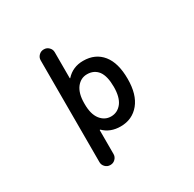

<svg xmlns="http://www.w3.org/2000/svg" viewBox="-203 -985 1406 1395"><g transform="rotate(-30 500.0 -288.0)"><path d="M334 196.3Q310.5 196.3 293.5 179.2Q276.4 162.1 276.4 138.7V-715.8Q276.4 -739.3 293.5 -756.3Q310.5 -773.4 334 -773.4H336.9Q360.4 -773.4 377.4 -756.3Q394.5 -739.3 394.5 -715.8V-499Q394.5 -497.1 396 -496.1Q397.5 -495.1 398.4 -497.1Q454.1 -558.6 541 -558.6Q642.6 -558.6 700.2 -487.3Q756.8 -417 756.8 -283.2Q756.8 -152.3 698.2 -81.1Q638.7 -8.8 541 -8.8Q454.1 -8.8 399.4 -63.5Q397.5 -64.5 396 -63.5Q394.5 -62.5 394.5 -60.5V138.7Q394.5 162.1 377.4 179.2Q360.4 196.3 336.9 196.3ZM516.6 -460Q463.9 -460 428.7 -415Q394.5 -369.1 394.5 -288.1V-278.3Q394.5 -196.3 428.7 -151.4Q463.9 -106.4 516.6 -106.4Q571.3 -106.4 606.4 -151.4Q640.6 -196.3 640.6 -283.2Q640.6 -373 608.4 -417Q575.2 -460 516.6 -460Z"/></g></svg>

Font: Rounded Mgen+ 1mn medium
Style: Regular
Weight: 500
Designer: [Source Han Sans]
Ryoko NISHIZUKA  (kana & ideographs); Paul D. Hunt (Latin, Greek & Cyrillic); Wenlong ZHANG  (bopomofo
Version: Version 1.059.20150602